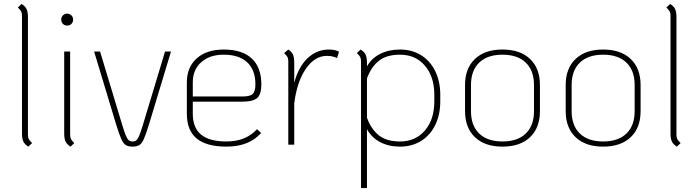

<svg xmlns="http://www.w3.org/2000/svg" viewBox="-20 -730 3525 969"><path d="M91 -56V-650Q91 -664 87 -672Q83 -680 70 -692L89 -710Q107 -699 114 -684.5Q121 -670 121 -644V-50Q121 -37 125 -28.5Q129 -20 142 -8L123 10Q105 -1 98 -15.5Q91 -30 91 -56Z M289 -631Q289 -644 297.5 -652.5Q306 -661 319 -661Q332 -661 340.5 -652.5Q349 -644 349 -631Q349 -618 340.5 -609.5Q332 -601 319 -601Q306 -601 297.5 -609.5Q289 -618 289 -631ZM304 -56V-470H334V-50Q334 -37 338 -28.5Q342 -20 355 -8L336 10Q318 -1 311 -15.5Q304 -30 304 -56Z M567 -99 455 -470H485L597 -99Q608 -63 615 -46Q622 -29 629.5 -22.5Q637 -16 649 -16Q661 -16 668.5 -22.5Q676 -29 683 -46Q690 -63 701 -99L813 -470H843L731 -99Q716 -51 706 -28.5Q696 -6 683.5 2Q671 10 649 10Q627 10 614.5 2Q602 -6 592 -28.5Q582 -51 567 -99Z M1277 -78 1298 -59Q1237 10 1123 10Q1022 10 972.5 -31Q923 -72 923 -156V-314Q923 -391 973 -435.5Q1023 -480 1109 -480Q1202 -480 1250.5 -435Q1299 -390 1299 -304Q1299 -255 1278.5 -236Q1258 -217 1204 -217H953V-156Q953 -85 995 -50.5Q1037 -16 1123 -16Q1221 -16 1277 -78ZM953 -314V-243H1204Q1242 -243 1255.5 -256Q1269 -269 1269 -304Q1269 -377 1227.5 -415.5Q1186 -454 1109 -454Q1038 -454 995.5 -416Q953 -378 953 -314Z M1691 -469 1681 -437Q1659 -448 1630 -448Q1568 -448 1523 -382Q1478 -316 1465 -207V0H1435V-420Q1435 -434 1431 -442Q1427 -450 1414 -462L1435 -480Q1452 -469 1458.5 -454.5Q1465 -440 1465 -414V-312Q1486 -392 1532 -436Q1578 -480 1640 -480Q1671 -480 1691 -469Z M1802 -420Q1802 -434 1798 -442Q1794 -450 1781 -462L1800 -480Q1818 -469 1825 -454.5Q1832 -440 1832 -414V-395Q1855 -436 1898.5 -458Q1942 -480 1999 -480Q2059 -480 2105 -451.5Q2151 -423 2176.5 -371Q2202 -319 2202 -251V-219Q2202 -151 2176.5 -99Q2151 -47 2105 -18.5Q2059 10 1999 10Q1942 10 1899 -12.5Q1856 -35 1832 -78V219H1802ZM2172 -219V-251Q2172 -343 2124.5 -398.5Q2077 -454 1999 -454Q1931 -454 1892 -423Q1853 -392 1832 -334V-136Q1853 -78 1892 -47Q1931 -16 1999 -16Q2077 -16 2124.5 -71.5Q2172 -127 2172 -219Z M2327 -169V-301Q2327 -385 2377 -432.5Q2427 -480 2516 -480Q2605 -480 2655 -432.5Q2705 -385 2705 -301V-169Q2705 -85 2655 -37.5Q2605 10 2516 10Q2427 10 2377 -37.5Q2327 -85 2327 -169ZM2675 -169V-301Q2675 -374 2633.5 -414Q2592 -454 2516 -454Q2440 -454 2398.5 -414Q2357 -374 2357 -301V-169Q2357 -96 2398.5 -56Q2440 -16 2516 -16Q2592 -16 2633.5 -56Q2675 -96 2675 -169Z M2835 -169V-301Q2835 -385 2885 -432.5Q2935 -480 3024 -480Q3113 -480 3163 -432.5Q3213 -385 3213 -301V-169Q3213 -85 3163 -37.5Q3113 10 3024 10Q2935 10 2885 -37.5Q2835 -85 2835 -169ZM3183 -169V-301Q3183 -374 3141.5 -414Q3100 -454 3024 -454Q2948 -454 2906.5 -414Q2865 -374 2865 -301V-169Q2865 -96 2906.5 -56Q2948 -16 3024 -16Q3100 -16 3141.5 -56Q3183 -96 3183 -169Z M3364 -56V-650Q3364 -664 3360 -672Q3356 -680 3343 -692L3362 -710Q3380 -699 3387 -684.5Q3394 -670 3394 -644V-50Q3394 -37 3398 -28.5Q3402 -20 3415 -8L3396 10Q3378 -1 3371 -15.5Q3364 -30 3364 -56Z"/></svg>

Font: KoHo ExtraLight
Style: Regular
Weight: 275
Version: Version 1.000; ttfautohint (v1.6)